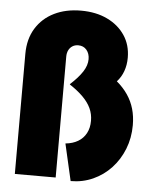

<svg xmlns="http://www.w3.org/2000/svg" viewBox="-51 -719 617 771"><g transform="rotate(5 258.0 -333.5)"><path d="M262.5 9 228.5 -139.6Q257.6 -142.4 278.8 -154.9Q300 -167.4 311.5 -188.9Q322.9 -210.4 322.9 -238.9Q322.9 -266 312.2 -289.2Q301.4 -312.5 279.9 -334Q258.3 -355.6 225.7 -377.1V-378.5Q258.3 -408.3 275 -434Q291.7 -459.7 291.7 -484.7Q291.7 -507.6 279.2 -522.2Q266.7 -536.8 245.8 -536.8Q232.6 -536.8 222.6 -530.6Q212.5 -524.3 206.9 -513.2Q201.4 -502.1 201.4 -487.5V0H36.8V-484Q36.8 -543.8 63.5 -587.2Q90.3 -630.6 137.2 -653.5Q184 -676.4 245.1 -676.4Q305.6 -676.4 351 -654.5Q396.5 -632.6 422.2 -594.1Q447.9 -555.6 447.9 -504.2Q447.9 -475 438.9 -450Q429.9 -425 412.5 -406.2Q438.9 -384 456.6 -358Q474.3 -331.9 483 -301.7Q491.7 -271.5 491.7 -236.1Q491.7 -184.7 474 -139.9Q456.2 -95.1 425 -61.8Q393.8 -28.5 352.1 -9.7Q310.4 9 262.5 9Z"/></g></svg>

Font: Afacad Flux Black
Style: Regular
Weight: 900
Designer: Kristian Moeller
Foundry: Dicotype
Version: Version 1.100